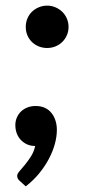

<svg xmlns="http://www.w3.org/2000/svg" viewBox="-20 -520 310 682"><path d="M50 122.5Q41 115 41 104.5Q41 97.5 49.5 87.8Q58 78 68.8 65Q79.5 52 90 35.5Q100.5 19 105 -1.5Q89 -1.5 76.2 -7.2Q63.5 -13 54 -23Q44.5 -33 39.5 -46.5Q34.5 -60 34.5 -76Q34.5 -90 39.8 -102.2Q45 -114.5 54.5 -123.8Q64 -133 77.2 -138.2Q90.5 -143.5 106.5 -143.5Q125.5 -143.5 139.8 -136.8Q154 -130 163.2 -118.2Q172.5 -106.5 177.2 -91.2Q182 -76 182 -59Q182 -35 174.8 -8.5Q167.5 18 153.5 44.5Q139.5 71 119 96Q98.5 121 71.5 142ZM71.5 -424.5Q71.5 -440 77.2 -454Q83 -468 93.2 -478Q103.5 -488 117.5 -494Q131.5 -500 147.5 -500Q163 -500 177 -494Q191 -488 201.2 -478Q211.5 -468 217.5 -454Q223.5 -440 223.5 -424.5Q223.5 -408.5 217.5 -394.8Q211.5 -381 201.2 -371Q191 -361 177 -355.2Q163 -349.5 147.5 -349.5Q131.5 -349.5 117.5 -355.2Q103.5 -361 93.2 -371Q83 -381 77.2 -394.8Q71.5 -408.5 71.5 -424.5Z"/></svg>

Font: Lato 2
Style: Bold Italic
Weight: 700
Italic angle: -7°
Designer: Lukasz Dziedzic with Adam Twardoch and Botio Nikoltchev
Foundry: tyPoland Lukasz Dziedzic
Version: Version 2.015; 2015-08-06; http://www.latofonts.com/